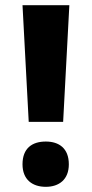

<svg xmlns="http://www.w3.org/2000/svg" viewBox="-20 -803 355 742"><path d="M224 -332 248 -783H67L91 -332ZM67 -168C67 -109 105 -81 157 -81C208 -81 246 -109 246 -168C246 -230 208 -256 157 -256C104 -256 67 -230 67 -168Z"/></svg>

Font: Noto Sans Kannada UI SemiCondensed ExtraBold
Style: Regular
Weight: 800
Width: 4
Designer: Jelle Bosma - Monotype Design Team
Foundry: Monotype Imaging Inc.
Version: Version 2.005